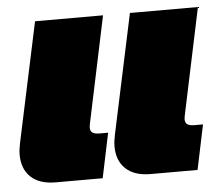

<svg xmlns="http://www.w3.org/2000/svg" viewBox="-44 -584 736 633"><g transform="rotate(-5 324.5 -267.5)"><path d="M5 -101Q5 -118 10 -141L94 -535H319L245 -184Q243 -174 243 -170Q243 -158 250.5 -153Q258 -148 274 -148H302L271 0H116Q62 0 33.5 -27Q5 -54 5 -101ZM319 -101Q319 -118 324 -141L408 -535H633L559 -184Q557 -174 557 -170Q557 -158 564.5 -153Q572 -148 588 -148H616L585 0H430Q376 0 347.5 -27Q319 -54 319 -101Z"/></g></svg>

Font: Prompt Black
Style: Italic
Weight: 900
Italic angle: -12°
Designer: Katatrad Team
Foundry: CadsonDemak
Version: Version 1.001